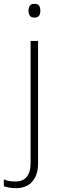

<svg xmlns="http://www.w3.org/2000/svg" viewBox="-71 -744 308 1004"><path d="M13 240Q-7 240 -23 237Q-39 234 -51 230V194Q-36 201 -20.5 203Q-5 205 11 205Q49 205 69 180.5Q89 156 89 109V-530H128V112Q128 154 113 183Q98 212 72.5 226Q47 240 13 240ZM78 -688Q78 -704 85 -714Q92 -724 108 -724Q127 -724 133.5 -714Q140 -704 140 -688Q140 -672 133.5 -662Q127 -652 108 -652Q92 -652 85 -662Q78 -672 78 -688Z"/></svg>

Font: Noto Sans Armenian ExtraLight
Style: Regular
Weight: 250
Designer: Monotype Design Team
Foundry: Monotype Imaging Inc.
Version: Version 2.007